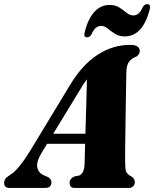

<svg xmlns="http://www.w3.org/2000/svg" viewBox="-66 -932 763 952"><path d="M138.5 -171Q112.5 -128 119.5 -99.5Q126.5 -71 158 -60L173 -53.5Q189 -43.5 189 -29.5Q189 0 157.5 0H-18Q-45.5 0 -45.5 -25Q-45.5 -36 -39.5 -45Q-33.5 -54 -15 -65.5Q5.5 -77 31.2 -109Q57 -141 83 -183.5L278.5 -506Q340 -609.5 416.5 -659.5Q493 -709.5 578.5 -709.5Q605.5 -709.5 616.2 -701Q627 -692.5 627 -680Q627 -662.5 610.5 -651.5Q586.5 -643 573.8 -625.8Q561 -608.5 560.5 -574Q560 -551 559.2 -504.2Q558.5 -457.5 557.5 -400Q556.5 -342.5 555.8 -286.2Q555 -230 554.5 -187Q554 -144 554.5 -128Q554.5 -96.5 559 -82.2Q563.5 -68 588.5 -55Q602.5 -44.5 602.5 -29Q602.5 -16 594 -8Q585.5 0 570 0H305Q290 0 284.5 -7.5Q279 -15 279 -25.5Q279 -46 303.5 -57.5L326 -61.5Q340.5 -67 346.8 -83Q353 -99 353.5 -122Q354 -137.5 354.5 -162.5Q355 -187.5 356 -219H167.5ZM323.5 -475 198 -269H357.5Q359.5 -337 361.8 -411.2Q364 -485.5 365 -539Q357 -528.5 346.8 -512.8Q336.5 -497 323.5 -475ZM552.5 -751.5Q523.5 -751.5 503.8 -764.5Q484 -777.5 468.2 -790.5Q452.5 -803.5 435.5 -803.5Q405.5 -803.5 388 -762.5Q379.5 -747 365.5 -747Q346.5 -747 354.5 -775Q371 -839.5 402.2 -873.5Q433.5 -907.5 477 -907.5Q506.5 -907.5 526.2 -894.5Q546 -881.5 561.8 -868.5Q577.5 -855.5 595 -855.5Q625 -855.5 641.5 -896.5Q650 -911.5 664.5 -911.5Q683 -911.5 676 -883.5Q641 -751.5 552.5 -751.5Z"/></svg>

Font: Fraunces 144pt Soft Black
Style: Italic
Weight: 900
Italic angle: -16°
Version: Version 1.000;[b76b70a41]